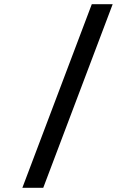

<svg xmlns="http://www.w3.org/2000/svg" viewBox="-20 -730 640 910"><path d="M86 160 415 -710H514L185 160Z"/></svg>

Font: Source Code Pro ExtraLight SemiBold
Style: Regular
Weight: 600
Monospace: yes
Version: Version 1.018;hotconv 1.0.116;makeotfexe 2.5.65601